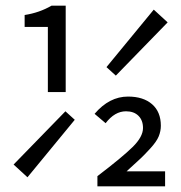

<svg xmlns="http://www.w3.org/2000/svg" viewBox="-20 -658 640 678"><path d="M149 -333V-563H67V-605Q119 -613 162 -638H212V-333ZM77 -32 28 -77 211 -265 244 -235ZM389 -391 356 -421 523 -624 572 -579ZM324 0V-36Q412 -103 448.5 -139Q485 -175 485 -206Q485 -233 469 -249Q453 -265 425 -265Q385 -265 353 -223L314 -256Q366 -317 432 -317Q486 -317 517 -290Q548 -263 548 -214Q548 -195 540.5 -176.5Q533 -158 510.5 -133.5Q488 -109 476 -98Q464 -87 427 -53H563V0Z"/></svg>

Font: TypoPRO Source Code Pro
Style: Regular
Weight: 400
Monospace: yes
Designer: Paul D. Hunt, Teo Tuominen
Foundry: Adobe Systems Incorporated
Version: Version 2.010;PS 1.0;hotconv 1.0.84;makeotf.lib2.5.63406